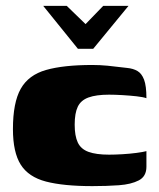

<svg xmlns="http://www.w3.org/2000/svg" viewBox="-20 -626 540 653"><path d="M127 -606H207L271 -544L331 -606H417L297 -460H245ZM294 7Q196 7 136.5 -8.5Q77 -24 50.5 -66Q24 -108 24 -187Q24 -277 50.5 -324Q77 -371 136.5 -388Q196 -405 294 -405Q320 -405 346 -402.5Q372 -400 412 -395Q433 -393 447.5 -384.5Q462 -376 470 -355Q478 -334 478 -292Q467 -296 444.5 -298.5Q422 -301 396.5 -302.5Q371 -304 351 -304Q307 -304 281 -294.5Q255 -285 244.5 -263Q234 -241 234 -202Q234 -164 244.5 -141.5Q255 -119 281 -109.5Q307 -100 351 -100Q371 -100 396.5 -101.5Q422 -103 444.5 -106Q467 -109 478 -112V-59Q478 -26 452 -12.5Q426 1 384.5 4Q343 7 294 7Z"/></svg>

Font: Genos Black
Style: Regular
Weight: 900
Designer: Robert E. Leuschke
Foundry: Robert E. Leuschke
Version: Version 1.010